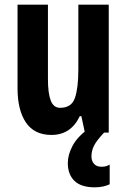

<svg xmlns="http://www.w3.org/2000/svg" viewBox="-20 -567 541 821"><path d="M445 -547V0H343L328 -70H321Q283 10 200 10Q127 10 91 -43Q55 -96 55 -190V-547H185V-229Q185 -168 197 -137Q209 -106 237 -106Q286 -106 300.5 -148.5Q315 -191 315 -269V-547ZM371 102Q371 121 382 133.5Q393 146 413 146Q426 146 434 143.5Q442 141 449 137V221Q439 226 422.5 230Q406 234 385 234Q327 234 298.5 206.5Q270 179 270 130Q270 95 290 57Q310 19 356 -15L425 0Q393 34 382 56Q371 78 371 102Z"/></svg>

Font: Noto Sans Arabic ExtCond
Style: Bold
Weight: 700
Width: 2
Designer: Monotype Design Team, Nadine Chahine, Nizar Qandah and Khaled Hosny
Foundry: Monotype Imaging Inc.
Version: Version 2.012; ttfautohint (v1.8.4.7-5d5b)